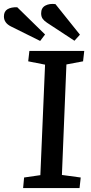

<svg xmlns="http://www.w3.org/2000/svg" viewBox="-72 -960 465 980"><path d="M158 -630 72 -647 78 -700H358L352 -647L267 -631L244 -67L340 -54L334 0H46L51 -54L134 -66ZM168 -844Q154 -853 146 -864Q138 -875 138 -892Q138 -920 159.5 -931.5Q181 -943 211 -939L336 -783L308 -752ZM-16 -825Q-52 -843 -52 -876Q-52 -902 -33.5 -913Q-15 -924 16 -923L158 -784L133 -751Z"/></svg>

Font: Literata 12pt Medium
Style: Italic
Weight: 500
Italic angle: -2°
Designer: Latin by Veronika Burian and Jose Scaglione. Greek by Irene Vlachou. Cyrillic by Vera Evstafieva
Foundry: TypeTogether
Version: Version 3.002